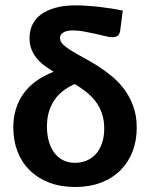

<svg xmlns="http://www.w3.org/2000/svg" viewBox="-20 -708 573 733"><path d="M439 -592.3Q436.5 -576.7 429.2 -571.3Q421.9 -565.9 407.2 -565.9Q398.4 -565.9 381.6 -570.1Q364.7 -574.2 344.2 -578.9Q323.7 -583.5 301.5 -587.6Q279.3 -591.8 260.3 -591.8Q232.4 -591.8 220.7 -583.3Q209 -574.7 209 -562.5Q209 -549.3 221.7 -537.4Q234.4 -525.4 254.9 -512.9Q275.4 -500.5 301.8 -486.3Q328.1 -472.2 355.5 -454.6Q382.8 -437 409.2 -415Q435.5 -393.1 456.1 -364.7Q476.6 -336.4 489.3 -300.8Q502 -265.1 502 -220.2Q502 -170.9 486.1 -129.6Q470.2 -88.4 439.9 -58.1Q409.7 -27.8 366 -11Q322.3 5.9 266.6 5.9Q211.4 5.9 167.7 -11Q124 -27.8 93.5 -57.9Q63 -87.9 46.9 -129.6Q30.8 -171.4 30.8 -220.7Q30.8 -295.4 68.8 -349.4Q106.9 -403.3 184.6 -434.1Q165.5 -445.8 148.7 -458.5Q131.8 -471.2 119.4 -486.6Q106.9 -502 99.9 -520.5Q92.8 -539.1 92.8 -562.5Q92.8 -590.3 103.5 -613.3Q114.3 -636.2 136.2 -652.6Q158.2 -668.9 191.2 -678.2Q224.1 -687.5 269 -687.5Q287.1 -687.5 310.3 -686Q333.5 -684.6 357.7 -681.9Q381.8 -679.2 405.5 -675.5Q429.2 -671.9 448.7 -667.5ZM377.9 -217.3Q377.9 -250 368.9 -275.6Q359.9 -301.3 344.5 -321.3Q329.1 -341.3 308.6 -357.4Q288.1 -373.5 265.6 -387.2Q245.1 -378.4 225.8 -364.7Q206.5 -351.1 191.7 -331.5Q176.8 -312 168 -285.4Q159.2 -258.8 159.2 -224.1Q159.2 -195.8 165.8 -170.9Q172.4 -146 185.5 -127.2Q198.7 -108.4 219 -97.4Q239.3 -86.4 266.6 -86.4Q291.5 -86.4 312 -95.5Q332.5 -104.5 347.2 -121.3Q361.8 -138.2 369.9 -162.6Q377.9 -187 377.9 -217.3Z"/></svg>

Font: Carlito
Style: Bold
Weight: 700
Designer: Lukasz Dziedzic
Foundry: tyPoland Lukasz Dziedzic
Version: Version 1.104